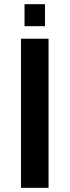

<svg xmlns="http://www.w3.org/2000/svg" viewBox="-20 -901 334 921"><path d="M97.7 -775.4V-880.9H195.8V-775.4ZM80.6 0V-715.3H212.9V0Z"/></svg>

Font: Oxygen
Style: Bold
Weight: 700
Designer: vernon adams
Foundry: Vernon Adams
Version: Version 0.2.3 webfont; ttfautohint (v0.93.3-1d66) -l 8 -r 50